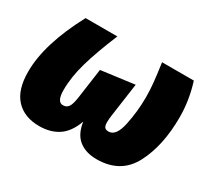

<svg xmlns="http://www.w3.org/2000/svg" viewBox="-115 -712 984 911"><g transform="rotate(30 376.5 -257.0)"><path d="M9 -178Q9 -330 118 -534H292Q245 -421 221.5 -339.5Q198 -258 198 -187Q198 -122 231 -122Q250 -122 260.5 -136Q271 -150 277 -191L300 -355L482 -379L456 -195Q453 -173 453 -156Q453 -139 459 -130.5Q465 -122 481 -122Q522 -122 538 -198.5Q554 -275 554 -351Q554 -392 550 -430.5Q546 -469 537 -534H711Q740 -442 740 -350Q740 -193 684 -86.5Q628 20 497 20Q438 20 400.5 -9.5Q363 -39 354 -103Q330 -37 287 -8.5Q244 20 183 20Q101 20 55 -29.5Q9 -79 9 -178Z"/></g></svg>

Font: Fira Sans Black
Style: Italic
Weight: 900
Italic angle: -8°
Designer: Carrois Corporate & Edenspiekermann AG
Foundry: Carrois Corporate GbR & Edenspiekermann AG
Version: Version 4.203